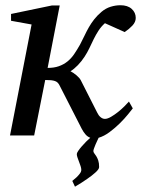

<svg xmlns="http://www.w3.org/2000/svg" viewBox="-20 -515 538 730"><path d="M496.1 -446.8Q496.1 -431.2 483.4 -417.7Q470.7 -404.3 454.1 -393.1L378.9 -426.8Q364.7 -414.1 354.7 -398.7Q344.7 -383.3 336.4 -366.5Q328.1 -349.6 320.1 -332.5Q312 -315.4 301.8 -299.8Q290 -281.7 276.1 -267.3Q262.2 -252.9 248 -244.1Q258.8 -238.8 270.5 -229Q282.2 -219.2 287.1 -210L350.1 -85.9Q354.5 -76.2 362.3 -69.6Q370.1 -63 378.9 -63Q388.7 -63 402.1 -70.8Q415.5 -78.6 428.7 -89.1Q441.9 -99.6 453.1 -110.8Q464.4 -122.1 470.2 -128.9L484.9 -103Q479.5 -96.2 466.6 -80.1Q453.6 -64 435.5 -46.1Q417.5 -28.3 396.5 -12.7Q375.5 2.9 355 8.8Q353 13.2 349.6 20.3Q346.2 27.3 343 34.9Q339.8 42.5 337.4 49.3Q335 56.2 335 59.1Q335 63.5 338.4 67.9Q341.8 72.3 345.9 78.6Q350.1 85 353.5 95Q356.9 105 356.9 120.1Q356.9 124.5 353 129.9Q349.1 135.3 342.5 141.1Q335.9 147 327.9 153.3Q319.8 159.7 311 165.5Q291 179.7 265.1 194.8L254.9 172.9Q264.2 165.5 272 158.2Q278.3 151.9 283.7 144.8Q289.1 137.7 289.1 130.9Q289.1 124.5 286.4 116.5Q283.7 108.4 280.5 100.1Q277.3 91.8 274.7 84.2Q272 76.7 272 70.8Q272 66.9 277.3 58.8Q282.7 50.8 290.8 41.5Q298.8 32.2 307.6 23.4Q316.4 14.6 323.2 8.8Q312.5 4.9 304.7 -4.4Q296.9 -13.7 291 -24.9L206.1 -190.9Q203.1 -196.8 199.2 -200.7Q195.3 -204.6 189.2 -206.8Q183.1 -209 174.1 -210Q165 -210.9 151.9 -210.9L109.9 0H18.1L100.1 -421.9L22 -436V-461.9L176.8 -494.1H207L161.1 -256.8Q185.5 -256.8 203.6 -263.2Q221.7 -269.5 236.1 -281Q250.5 -292.5 261.7 -308.8Q272.9 -325.2 284.2 -345.2Q293.5 -362.8 301.3 -379.4Q309.1 -396 317.9 -411.4Q326.7 -426.8 338.1 -441.4Q349.6 -456.1 366.2 -470.2Q381.8 -483.4 400.6 -489.3Q419.4 -495.1 438 -495.1Q465.3 -495.1 480.7 -481.2Q496.1 -467.3 496.1 -446.8Z"/></svg>

Font: Charis SIL CyrE
Style: Italic
Weight: 400
Italic angle: -11°
Foundry: SIL International
Version: Version 5.000